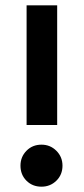

<svg xmlns="http://www.w3.org/2000/svg" viewBox="-20 -694 315 722"><path d="M80 -224V-674H195V-224ZM57 -71Q57 -104 79.5 -127Q102 -150 136 -150Q169 -150 192 -127Q215 -104 215 -71Q215 -37 192 -14.5Q169 8 136 8Q102 8 79.5 -14.5Q57 -37 57 -71Z"/></svg>

Font: Hind Semibold
Style: Regular
Weight: 600
Designer: Manushi Parikh, Satya Rajpurohit
Foundry: Indian Type Foundry
Version: Version 1.201;PS 1.0;hotconv 1.0.78;makeotf.lib2.5.61930; tt